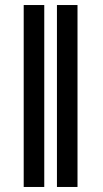

<svg xmlns="http://www.w3.org/2000/svg" viewBox="-20 -743 410 763"><path d="M155.9 -723H74.2V0H155.9ZM206.3 0H288V-723H206.3Z"/></svg>

Font: Margiela Sans Medium
Style: Regular
Weight: 500
Designer: Stefan Endress, Andreas Faust
Version: Version 1.100;FEAKit 1.0